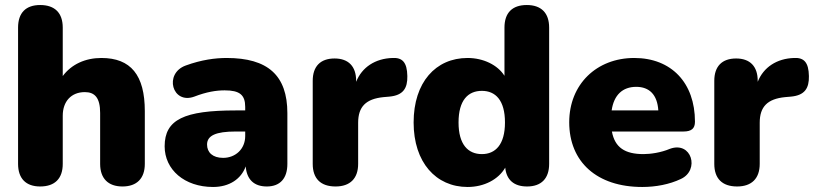

<svg xmlns="http://www.w3.org/2000/svg" viewBox="-20 -734 3248 765"><path d="M140 9C199 9 230 -23 230 -81V-273C230 -330 264 -367 318 -367C358 -367 379 -344 379 -284V-81C379 -23 411 9 468 9C525 9 557 -23 557 -81V-291C557 -435 501 -503 384 -503C320 -503 265 -478 230 -431V-624C230 -683 198 -714 140 -714C83 -714 52 -683 52 -624V-81C52 -23 83 9 140 9Z M829 11C894 11 941 -21 959 -71C963 -19 992 9 1043 9C1096 9 1125 -23 1125 -81V-283C1125 -434 1047 -503 883 -503C838 -503 783 -496 720 -473C632 -441 666 -317 754 -349C803 -368 842 -374 875 -374C935 -374 957 -356 957 -308V-294H919C714 -294 636 -258 636 -151C636 -58 715 11 829 11ZM869 -105C827 -105 805 -127 805 -158C805 -194 840 -210 919 -210H957V-192C957 -140 918 -105 869 -105Z M1317 9C1375 9 1407 -23 1407 -81V-245C1407 -309 1438 -340 1508 -347L1531 -349C1587 -354 1604 -383 1603 -431C1602 -486 1583 -505 1544 -503C1475 -501 1422 -466 1399 -408V-412C1399 -470 1368 -501 1313 -501C1257 -501 1226 -470 1226 -412V-81C1226 -23 1257 9 1317 9Z M1843 11C1909 11 1966 -19 1993 -66C1998 -17 2028 9 2080 9C2137 9 2168 -23 2168 -81V-624C2168 -683 2136 -714 2079 -714C2021 -714 1990 -683 1990 -624V-432C1963 -475 1906 -503 1843 -503C1716 -503 1628 -406 1628 -246C1628 -87 1717 11 1843 11ZM1900 -120C1845 -120 1807 -158 1807 -246C1807 -335 1845 -372 1900 -372C1954 -372 1992 -335 1992 -246C1992 -158 1954 -120 1900 -120Z M2539 11C2592 11 2647 1 2693 -21C2769 -56 2736 -173 2649 -141C2614 -126 2572 -120 2544 -120C2470 -120 2430 -146 2418 -210H2703C2735 -210 2749 -222 2749 -249C2749 -404 2655 -503 2507 -503C2357 -503 2248 -398 2248 -247C2248 -89 2358 11 2539 11ZM2515 -388C2567 -388 2599 -357 2603 -294H2417C2426 -356 2461 -388 2515 -388Z M2917 9C2975 9 3007 -23 3007 -81V-245C3007 -309 3038 -340 3108 -347L3131 -349C3187 -354 3204 -383 3203 -431C3202 -486 3183 -505 3144 -503C3075 -501 3022 -466 2999 -408V-412C2999 -470 2968 -501 2913 -501C2857 -501 2826 -470 2826 -412V-81C2826 -23 2857 9 2917 9Z"/></svg>

Font: Nunito Black
Style: Regular
Weight: 900
Designer: Vernon Adams
Foundry: Vernon Adams
Version: Version 3.602